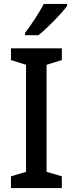

<svg xmlns="http://www.w3.org/2000/svg" viewBox="-20 -961 372 981"><path d="M323 -931V-941H204C180 -896 141 -836 108 -793V-781H176C222 -817 296 -893 323 -931ZM296 0V-60L218 -83V-630L296 -654V-714H36V-654L113 -630V-83L36 -60V0Z"/></svg>

Font: Noto Sans Arabic UI SmCn Md
Style: Regular
Weight: 500
Width: 4
Designer: Monotype Design Team, Nadine Chahine and Nizar Qandah
Foundry: Monotype Imaging Inc.
Version: Version 2.010